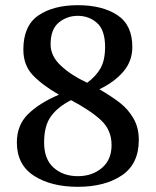

<svg xmlns="http://www.w3.org/2000/svg" viewBox="-20 -700 600 740"><path d="M45 -151Q45 -218 88.5 -260.5Q132 -303 207 -335Q140 -374 105 -412Q70 -450 70 -509Q70 -601 128 -640.5Q186 -680 280 -680Q374 -680 432 -642Q490 -604 490 -519Q490 -464 455 -423.5Q420 -383 363 -356Q411 -328 442.5 -303.5Q474 -279 494.5 -243.5Q515 -208 515 -161Q515 -68 449.5 -24Q384 20 280 20Q177 20 111 -22.5Q45 -65 45 -151ZM385 -519Q385 -584 354 -611.5Q323 -639 280 -639Q238 -639 206.5 -613Q175 -587 175 -529Q175 -484 214.5 -447Q254 -410 316 -381Q350 -406 367.5 -437Q385 -468 385 -519ZM410 -141Q410 -198 370.5 -235.5Q331 -273 254 -314Q204 -289 177 -252.5Q150 -216 150 -151Q150 -86 187 -53.5Q224 -21 280 -21Q335 -21 372.5 -52.5Q410 -84 410 -141Z"/></svg>

Font: El Messiri Medium
Style: Regular
Weight: 500
Designer: Mohamed Gaber
Foundry: Kief Type Foundry
Version: Version 2.007